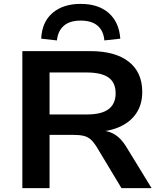

<svg xmlns="http://www.w3.org/2000/svg" viewBox="-20 -968 828 988"><path d="M95 0V-705H444Q573 -705 642.5 -650.5Q712 -596 712 -495Q712 -432 682.5 -387Q653 -342 599.5 -317Q546 -292 471 -288L478 -297L508 -296Q544 -293 573 -274.5Q602 -256 627 -217L760 0H605L475 -216Q461 -238 446 -251Q431 -264 410 -269Q389 -274 357 -274H235V0ZM235 -379H427Q503 -379 539 -406.5Q575 -434 575 -488Q575 -543 538.5 -569Q502 -595 426 -595H235ZM273 -760 192 -769Q196 -855 250.5 -901.5Q305 -948 395 -948Q486 -948 539.5 -901Q593 -854 599 -769L517 -760Q513 -809 482.5 -835.5Q452 -862 395 -862Q339 -862 308.5 -835.5Q278 -809 273 -760Z"/></svg>

Font: Nunito Sans 10pt SemiExpanded
Style: Bold
Weight: 700
Width: 6
Designer: Vernon Adams
Foundry: Vernon Adams
Version: Version 3.101;gftools[0.9.27]